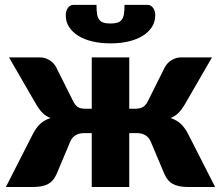

<svg xmlns="http://www.w3.org/2000/svg" viewBox="-20 -748 884 768"><path d="M840.5 0H733.5Q713 0 697.8 -3Q682.5 -6 671.2 -12.2Q660 -18.5 652 -28.2Q644 -38 638 -51L583 -181.5Q575.5 -199 561.2 -207.2Q547 -215.5 528.5 -215.5H497V0H347V-215.5H315.5Q297 -215.5 282.8 -207.2Q268.5 -199 261 -181.5L206 -51Q200 -38 192 -28.2Q184 -18.5 172.8 -12.2Q161.5 -6 146.2 -3Q131 0 110.5 0H3.5L112 -213Q124.5 -237 140.5 -252.2Q156.5 -267.5 182 -276Q163.5 -283 150.5 -296Q137.5 -309 125 -330L16 -518.5H138.5Q159.5 -518.5 177 -508Q194.5 -497.5 204.5 -479.5L273 -342.5Q281 -326.5 291.2 -319.8Q301.5 -313 322.5 -313H347V-518.5H497V-313H519Q540 -313 551.5 -319.8Q563 -326.5 571 -342.5L639.5 -479.5Q649.5 -497.5 667 -508Q684.5 -518.5 705.5 -518.5H828L719 -330Q706.5 -309 693.5 -296Q680.5 -283 662 -276Q687.5 -267.5 703.5 -252.2Q719.5 -237 732 -213ZM422 -654Q439 -654 450 -657.5Q461 -661 467.2 -669.5Q473.5 -678 475.8 -692.2Q478 -706.5 478 -728.5H570Q578 -728.5 583.8 -724.8Q589.5 -721 593.2 -715.2Q597 -709.5 599 -702.2Q601 -695 601 -687.5Q601 -661 587.8 -640.2Q574.5 -619.5 550.8 -604.8Q527 -590 494.2 -582.2Q461.5 -574.5 422 -574.5Q382.5 -574.5 349.8 -582.2Q317 -590 293.2 -604.8Q269.5 -619.5 256.2 -640.2Q243 -661 243 -687.5Q243 -695 245 -702.2Q247 -709.5 250.8 -715.2Q254.5 -721 260.2 -724.8Q266 -728.5 274 -728.5H366Q366 -706.5 368.2 -692.2Q370.5 -678 376.8 -669.5Q383 -661 393.8 -657.5Q404.5 -654 422 -654Z"/></svg>

Font: Lato
Style: Regular
Weight: 900
Designer: Lukasz Dziedzic with Adam Twardoch and Botio Nikoltchev
Foundry: tyPoland Lukasz Dziedzic
Version: Version 2.010; 2014-09-01; http://www.latofonts.com/; ttfaut